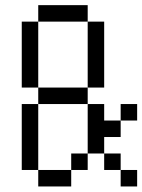

<svg xmlns="http://www.w3.org/2000/svg" viewBox="-20 -832 540 728"><path d="M125 -187.5H250V-125H125V-187.5H62.5V-437.5H125ZM437.5 -187.5H500V-125H437.5V-187.5H375V-250H437.5ZM250 -250H312.5V-187.5H250ZM312.5 -437.5H375V-375H437.5V-312.5H375V-250H312.5ZM437.5 -437.5H500V-375H437.5ZM125 -500H312.5V-437.5H125V-500H62.5V-750H125ZM312.5 -750H375V-500H312.5ZM125 -812.5H312.5V-750H125Z"/></svg>

Font: HE신이문
Style: regular
Weight: 500
Monospace: yes
Designer: Taeyun An (WindowsTiger)
Version: v1.1